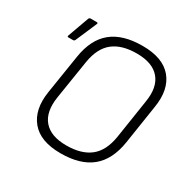

<svg xmlns="http://www.w3.org/2000/svg" viewBox="-153 -813 964 972"><g transform="rotate(30 329.0 -327.5)"><path d="M322 12Q203 12 150 -52Q97 -116 114 -225L150 -453Q167 -562 231.5 -614.5Q296 -667 411 -667Q530 -667 583 -603.5Q636 -540 618 -430L583 -203Q566 -94 501.5 -41Q437 12 322 12ZM327 -37Q415 -37 465.5 -77Q516 -117 530 -204L565 -431Q580 -521 538.5 -570Q497 -619 405 -619Q317 -619 267 -579Q217 -539 203 -452L167 -225Q153 -134 194.5 -85.5Q236 -37 327 -37ZM63 -516Q55 -516 59 -526L103 -648Q106 -655 114 -655H150Q154 -655 155 -652Q156 -649 154 -646L101 -523Q98 -516 90 -516Z"/></g></svg>

Font: Sofia Sans Light
Style: Italic
Weight: 300
Italic angle: -9°
Version: Version 4.100-B